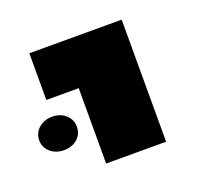

<svg xmlns="http://www.w3.org/2000/svg" viewBox="-101 -669 525 498"><g transform="rotate(-20 161.5 -419.5)"><path d="M113.8 -251V-459H24.4V-587.9H279.3V-251ZM23.4 -320.8Q1 -320.8 -13.9 -334Q-28.8 -347.2 -28.8 -366.7Q-28.8 -386.7 -13.9 -399.9Q1 -413.1 23.4 -413.1Q45.9 -413.1 60.5 -399.9Q75.2 -386.7 75.2 -366.7Q75.2 -346.7 60.5 -333.7Q45.9 -320.8 23.4 -320.8Z"/></g></svg>

Font: Heebo ExtraBold
Style: Regular
Weight: 800
Designer: Oded Ezer
Foundry: Ezer Type House
Version: Version 3.100